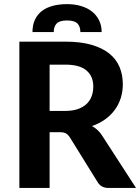

<svg xmlns="http://www.w3.org/2000/svg" viewBox="-20 -932 694 952"><path d="M303 -382Q339.5 -382 366 -391.2Q392.5 -400.5 409.5 -416.8Q426.5 -433 434.5 -455Q442.5 -477 442.5 -503Q442.5 -554.5 408.2 -583Q374 -611.5 304 -611.5H226V-382ZM654.5 0H519Q481 0 464 -29L326 -251.5Q317.5 -264.5 307.2 -270.5Q297 -276.5 277 -276.5H226V0H76V-725.5H304Q380 -725.5 434 -709.8Q488 -694 522.5 -666Q557 -638 573 -599.2Q589 -560.5 589 -514Q589 -478 578.8 -445.8Q568.5 -413.5 549 -387Q529.5 -360.5 501 -340Q472.5 -319.5 436 -307Q450.5 -299 463 -287.8Q475.5 -276.5 485.5 -261ZM312.5 -911.5Q350.5 -911.5 382.2 -902Q414 -892.5 436.5 -874.5Q459 -856.5 471.5 -830.8Q484 -805 484 -773H378.5Q378.5 -800.5 364 -815.5Q349.5 -830.5 312.5 -830.5Q275.5 -830.5 261 -815.5Q246.5 -800.5 246.5 -773H141Q141 -808.5 153.5 -834.8Q166 -861 188.5 -878Q211 -895 242.5 -903.2Q274 -911.5 312.5 -911.5Z"/></svg>

Font: Lato 2
Style: Regular
Weight: 800
Designer: Lukasz Dziedzic with Adam Twardoch and Botio Nikoltchev
Foundry: tyPoland Lukasz Dziedzic
Version: Version 2.015; 2015-08-06; http://www.latofonts.com/